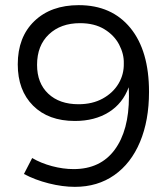

<svg xmlns="http://www.w3.org/2000/svg" viewBox="-20 -623 644 746"><path d="M73 53 105 -9Q139 11 182 22.5Q225 34 266 34Q370 34 425.5 -41Q481 -116 481 -248Q481 -272 480 -284Q457 -221 402.5 -187Q348 -153 271 -153Q168 -153 108.5 -212.5Q49 -272 49 -373Q49 -479 113.5 -541Q178 -603 286 -603Q414 -603 486.5 -514.5Q559 -426 559 -266Q559 -155 524 -71.5Q489 12 424 57.5Q359 103 271 103Q223 103 169.5 89.5Q116 76 73 53ZM461 -377Q462 -413 443 -449.5Q424 -486 385.5 -509.5Q347 -533 291 -533Q216 -533 170 -489.5Q124 -446 124 -371Q124 -300 167.5 -259Q211 -218 285 -218Q339 -218 379 -240Q419 -262 440.5 -298Q462 -334 461 -377Z"/></svg>

Font: Kalaa
Style: Regular
Weight: 400
Version: Version 1.20 June 5, 2016